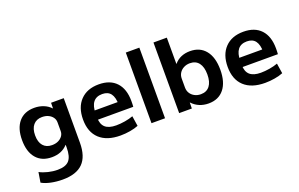

<svg xmlns="http://www.w3.org/2000/svg" viewBox="-107 -1187 2906 1865"><g transform="rotate(-20 1346.0 -255.0)"><path d="M277 220Q214 220 157 208Q100 196 62 174L79 70Q116 90 165.5 102Q215 114 263 114Q347 114 382.5 73.5Q418 33 418 -60V-87H416Q385 -53 344 -36.5Q303 -20 253 -20Q149 -20 92 -87Q35 -154 35 -275Q35 -396 92 -463Q149 -530 253 -530Q303 -530 346.5 -513Q390 -496 421 -463H423L424 -520H555V-60Q555 82 486.5 151Q418 220 277 220ZM293 -130Q330 -130 357.5 -143Q385 -156 401.5 -178.5Q418 -201 418 -230V-320Q418 -349 401.5 -371.5Q385 -394 357.5 -407Q330 -420 293 -420Q235 -420 202.5 -382Q170 -344 170 -275Q170 -205 202.5 -167.5Q235 -130 293 -130Z M951 10Q811 10 735.5 -60Q660 -130 660 -260Q660 -386 729 -458Q798 -530 919 -530Q1036 -530 1099.5 -462Q1163 -394 1163 -269Q1163 -255 1162.5 -237Q1162 -219 1161 -210H737V-305H1054L1035 -276Q1035 -354 1006.5 -392Q978 -430 919 -430Q857 -430 826 -390.5Q795 -351 795 -273V-233Q795 -163 832 -130Q869 -97 945 -97Q988 -97 1036 -105Q1084 -113 1121 -127L1137 -22Q1100 -7 1050.5 1.5Q1001 10 951 10Z M1273 0V-730H1413V0Z M1862 10Q1811 10 1768 -8Q1725 -26 1693 -61H1691L1690 0H1559V-730H1697V-459H1699Q1729 -495 1770.5 -512.5Q1812 -530 1862 -530Q1965 -530 2022 -459Q2079 -388 2079 -260Q2079 -132 2022 -61Q1965 10 1862 10ZM1821 -100Q1881 -100 1913 -141.5Q1945 -183 1945 -260Q1945 -337 1913 -378.5Q1881 -420 1821 -420Q1786 -420 1757.5 -405Q1729 -390 1713 -364.5Q1697 -339 1697 -306V-214Q1697 -181 1713 -155.5Q1729 -130 1757.5 -115Q1786 -100 1821 -100Z M2446 10Q2306 10 2230.5 -60Q2155 -130 2155 -260Q2155 -386 2224 -458Q2293 -530 2414 -530Q2531 -530 2594.5 -462Q2658 -394 2658 -269Q2658 -255 2657.5 -237Q2657 -219 2656 -210H2232V-305H2549L2530 -276Q2530 -354 2501.5 -392Q2473 -430 2414 -430Q2352 -430 2321 -390.5Q2290 -351 2290 -273V-233Q2290 -163 2327 -130Q2364 -97 2440 -97Q2483 -97 2531 -105Q2579 -113 2616 -127L2632 -22Q2595 -7 2545.5 1.5Q2496 10 2446 10Z"/></g></svg>

Font: M PLUS 1
Style: Bold
Weight: 700
Designer: Coji Morishita
Foundry: UNDERFOREST DESIGN
Version: Version 1.001